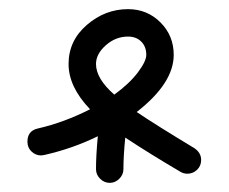

<svg xmlns="http://www.w3.org/2000/svg" viewBox="-20 -350 500 420"><path d="M300 -230Q300 -248 289 -259Q278 -270 260 -270Q233 -270 211.5 -251Q190 -232 190 -210Q190 -178 230 -143Q263 -167 281.5 -191.5Q300 -216 300 -230ZM70 -10Q58 -10 49 -18.5Q40 -27 40 -40Q40 -64 63 -69Q120 -82 177 -111Q130 -160 130 -210Q130 -261 170 -295.5Q210 -330 260 -330Q302 -330 331 -301Q360 -272 360 -230Q360 -168 279 -105Q322 -76 405 -26Q420 -16 420 0Q420 13 411 21.5Q402 30 390 30Q382 30 375 26Q307 -14 254 -49Q250 -9 250 20Q250 32 241 41Q232 50 220 50Q208 50 199 41Q190 32 190 20Q190 -10 194 -52Q139 -25 77 -11Q76 -11 73.5 -10.5Q71 -10 70 -10Z"/></svg>

Font: Pecita
Style: Book
Weight: 400
Width: 7
Version: Version 4.3